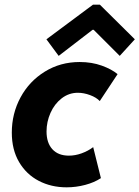

<svg xmlns="http://www.w3.org/2000/svg" viewBox="-20 -800 600 826"><path d="M30.8 -229.5Q30.8 -311.5 68.4 -381.1Q106 -450.7 172.9 -491.9Q239.7 -533.2 322.8 -533.2Q375 -533.2 418 -517.6Q460.9 -502 485.8 -481L409.2 -365.2Q394.5 -380.9 367.4 -390.9Q340.3 -400.9 314.9 -400.9Q276.4 -400.9 245.4 -377Q214.4 -353 197.3 -314.5Q180.2 -275.9 180.2 -234.4Q180.2 -185.5 205.3 -158Q230.5 -130.4 276.4 -130.4Q303.7 -130.4 331.3 -140.4Q358.9 -150.4 380.9 -167L414.1 -33.7Q386.2 -15.1 346.7 -4.6Q307.1 5.9 266.6 5.9Q200.2 5.9 146.7 -22Q93.3 -49.8 62 -103Q30.8 -156.2 30.8 -229.5ZM179.7 -630.9 379.9 -779.8H409.7L560.1 -630.9L495.1 -559.6L382.8 -671.9H378.4L232.4 -559.6Z"/></svg>

Font: Reddit Sans Fudge ExBold Italic
Style: Regular
Weight: 800
Italic angle: -11.25°
Designer: Stephen Hutchings
Version: Version 1.013